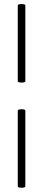

<svg xmlns="http://www.w3.org/2000/svg" viewBox="-20 -758 208 940"><path d="M67 154V-216Q67 -221 76.5 -222.5Q86 -224 95 -222.5Q104 -221 104 -216V154Q104 159 95 160.5Q86 162 76.5 160.5Q67 159 67 154ZM67 -360V-731Q67 -736 76.5 -737.5Q86 -739 95 -737.5Q104 -736 104 -731V-360Q104 -356 95 -354.5Q86 -353 76.5 -354.5Q67 -356 67 -360Z"/></svg>

Font: Cormorant Garamond Light
Style: Regular
Weight: 300
Designer: Christian Thalmann (Catharsis Fonts)
Foundry: Catharsis Fonts
Version: Version 4.001